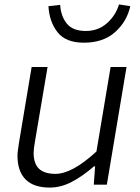

<svg xmlns="http://www.w3.org/2000/svg" viewBox="-20 -835 634 868"><path d="M59 -131Q59 -144 61.5 -160Q64 -176 66 -191L123 -532H195L139 -201Q132 -161 132 -145Q132 -95 156.5 -72Q181 -49 231 -49Q306 -49 416 -150L480 -532H552L463 0H404L410 -83H405Q353 -38 304 -12.5Q255 13 205 13Q132 13 95.5 -24Q59 -61 59 -131ZM199 -807 252 -813Q255 -762 282 -728.5Q309 -695 368 -695Q424 -695 463.5 -730Q503 -765 518 -815L569 -807Q554 -738 500.5 -690Q447 -642 359 -642Q277 -642 240 -689.5Q203 -737 199 -807Z"/></svg>

Font: Nebula Sans Book
Style: Regular
Weight: 400
Italic angle: -9°
Designer: Paul D. Hunt for Adobe (as Source Sans)
Foundry: Nebula Entertainment & Broadcasting LLC
Version: Version 1.010